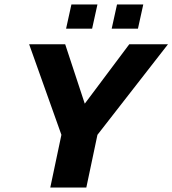

<svg xmlns="http://www.w3.org/2000/svg" viewBox="-20 -843 775 863"><path d="M277 -714 301 -823H418L394 -714ZM482 -714 506 -823H624L600 -714ZM206 0 256 -237 111 -644H273L361 -377L561 -644H735L418 -237L368 0Z"/></svg>

Font: Kanit SemiBold
Style: Italic
Weight: 600
Italic angle: -12°
Designer: Katatrad Team
Foundry: CadsonDemak
Version: Version 2.000; ttfautohint (v1.8.3)